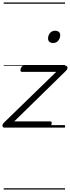

<svg xmlns="http://www.w3.org/2000/svg" viewBox="-30 -1030 565 1550"><path d="M8 0Q-10 0 -10 -14Q-10 -28 0 -38L424 -450H148Q139 -450 136 -456Q133 -462 137 -475Q141 -487 147.5 -493.5Q154 -500 163 -500H497Q507 -500 511.5 -493.5Q516 -487 514.5 -478Q513 -469 504 -460L85 -50H375Q384 -50 386.5 -44Q389 -38 385 -23Q382 -12 375.5 -6Q369 0 359 0ZM399 -683Q381 -683 369.5 -692Q358 -701 358 -719Q358 -743 373 -762.5Q388 -782 416 -782Q433 -782 444.5 -773Q456 -764 456 -745Q456 -722 441 -702.5Q426 -683 399 -683ZM0 490H495V500H0ZM0 -20H495V0H0ZM0 -505H495V-500H0ZM0 -1010H495V-1000H0Z"/></svg>

Font: Playwrite AU VIC Guides
Style: Regular
Weight: 400
Designer: Veronika Burian, José Scaglione
Foundry: TypeTogether
Version: Version 1.003